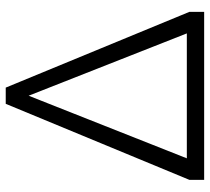

<svg xmlns="http://www.w3.org/2000/svg" viewBox="-52 -698 750 687"><g transform="rotate(-90 323.5 -355.0)"><path d="M353 -710 624 -53V0H23V-53L295 -710ZM100 -62H547L324 -628Z"/></g></svg>

Font: Raleway
Style: Regular
Weight: 400
Designer: Matt McInerney, Pablo Impallari, Rodrigo Fuenzalida
Foundry: Matt McInerney, Pablo Impallari, Rodrigo Fuenzalida
Version: Version 1.000;PS 001.001;hotconv 1.0.56; ttfautohint (v1.5)